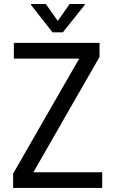

<svg xmlns="http://www.w3.org/2000/svg" viewBox="-20 -921 562 941"><path d="M143.6 -76.7H481V0H44.4V-70.3L368.2 -633.8H47.9V-710.9H467.8V-642.1ZM263.2 -818.4 321.3 -901.4H395V-896.5L288.1 -762.7H237.3L132.3 -896.5V-901.4H204.6Z"/></svg>

Font: MAUL Condensed
Style: Condensed Regular
Weight: 400
Designer: MAUL
Version: Version 1.0; 2020; ttfautohint (v1.8.3)